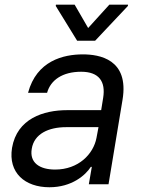

<svg xmlns="http://www.w3.org/2000/svg" viewBox="-20 -784 604 817"><path d="M190.3 12.8C285.5 12.8 343.8 -38.4 366.5 -73.9H370.7L358 0H441.8L501.4 -359.4C530.2 -532.7 402 -552.6 332.4 -552.6C250 -552.6 135.7 -525.6 99.4 -389.2H180.4C195.3 -443.2 245.7 -478.7 325.3 -478.7C402 -478.7 430 -436.4 419 -367.9L410.5 -315.3H266.3C165.5 -315.3 52.6 -279.8 31.2 -154.8C14.2 -48.3 86.6 12.8 190.3 12.8ZM115.1 -150.6C125 -214.5 186.8 -242.9 261.4 -242.9H399.1L390.6 -197.4C377.5 -128.2 313.9 -62.5 214.5 -62.5C147.7 -62.5 105.1 -92.3 115.1 -150.6ZM217.3 -758.5 308.2 -610.8H384.9L524.1 -758.5L524.9 -764.2H445.3L355.1 -664.8L297.6 -764.2H218Z"/></svg>

Font: Magic Ui Pro
Style: Italic
Weight: 400
Italic angle: -9.39999°
Designer: Stefan Endress, Andreas Faust
Version: Version 1.000;FEAKit 1.0